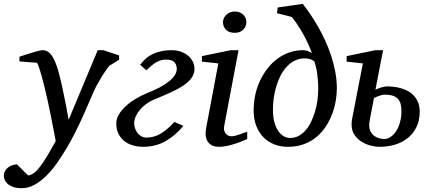

<svg xmlns="http://www.w3.org/2000/svg" viewBox="-100 -757 2251 1006"><path d="M474.1 -413.1Q468.3 -407.2 457 -391.6Q445.8 -376 433.8 -356.4Q421.9 -336.9 410.4 -316.2Q398.9 -295.4 392.1 -279.8Q381.3 -255.9 366.9 -221.7Q352.5 -187.5 334.7 -148.2Q316.9 -108.9 295.9 -66.7Q274.9 -24.4 251 16.1Q227.5 55.7 200.9 94Q174.3 132.3 144.5 162.4Q114.7 192.4 81.8 210.7Q48.8 229 13.2 229Q-14.2 229 -32.2 222.2Q-50.3 215.3 -61 205.3Q-71.8 195.3 -75.9 183.8Q-80.1 172.4 -80.1 163.1Q-80.1 151.9 -75 141.4Q-69.8 130.9 -60.5 122.8Q-51.3 114.7 -38.6 109.9Q-25.9 105 -11.2 104L46.9 162.1Q62.5 160.6 77.6 149.7Q92.8 138.7 109.6 116.7Q126.5 94.7 146.5 61.5Q166.5 28.3 191.9 -18.1Q190.9 -23.9 187 -44.2Q183.1 -64.5 177.5 -93.5Q171.9 -122.6 164.8 -157.7Q157.7 -192.9 149.9 -229Q142.1 -264.2 133.5 -299.6Q125 -335 116.9 -363.3Q108.9 -391.6 102.5 -409.7Q96.2 -427.7 92.8 -428.2L2 -435.1V-460L15.6 -464.4Q25.4 -467.8 37.1 -471.4Q48.8 -475.1 62 -479.2Q75.2 -483.4 86.9 -486.6Q98.6 -489.7 108.2 -491.9Q117.7 -494.1 122.1 -494.1Q138.2 -494.1 150.4 -486.6Q162.6 -479 172.1 -464.8Q181.6 -450.7 189.7 -430.9Q197.8 -411.1 205.1 -386.2Q217.8 -341.8 231.4 -276.1Q245.1 -210.4 259.8 -129.9L412.1 -494.1H440.9L523.9 -466.8V-443.8Z M918.9 -396Q918.9 -370.6 904.5 -349.9Q890.1 -329.1 862.8 -310.3Q835.4 -291.5 795.9 -273.4Q756.3 -255.4 706.1 -234.9Q684.6 -226.1 665.8 -212.2Q647 -198.2 633.1 -181.6Q619.1 -165 611.1 -146.7Q603 -128.4 603 -110.8Q603 -98.1 607.4 -85Q611.8 -71.8 620.1 -60.8Q628.4 -49.8 640.1 -43Q651.9 -36.1 667 -36.1Q707 -36.1 741.5 -56.4Q775.9 -76.7 814 -118.2L860.8 -97.2Q818.4 -46.4 766.8 -17.1Q715.3 12.2 649.9 12.2Q621.6 12.2 595.9 4.6Q570.3 -2.9 551 -18.3Q531.7 -33.7 520.5 -56.6Q509.3 -79.6 509.3 -110.8Q509.3 -134.3 522.9 -157.2Q536.6 -180.2 559.1 -200.9Q581.5 -221.7 610.6 -239Q639.6 -256.3 669.9 -269Q706.5 -283.2 735.4 -298.3Q764.2 -313.5 784.4 -329.6Q804.7 -345.7 815.4 -362.3Q826.2 -378.9 826.2 -396Q826.2 -404.8 823.7 -413.6Q821.3 -422.4 815.2 -429.4Q809.1 -436.5 798.6 -440.7Q788.1 -444.8 772 -444.8Q757.8 -444.8 745.1 -441.7Q732.4 -438.5 720.2 -431.6Q708 -424.8 695.1 -414.1Q682.1 -403.3 667 -388.2L634.3 -418Q666.5 -460 707.5 -477.1Q748.5 -494.1 798.8 -494.1Q826.7 -494.1 848.9 -485.8Q871.1 -477.5 886.7 -464.1Q902.3 -450.7 910.6 -432.9Q918.9 -415 918.9 -396Z M1195.3 -28.8Q1189.5 -26.4 1173.8 -19.5Q1158.2 -12.7 1137.2 -5.6Q1116.2 1.5 1093 6.8Q1069.8 12.2 1049.3 12.2Q1023.4 12.2 1008.3 3.4Q993.2 -5.4 985.8 -19.5Q978.5 -33.7 977.5 -51.3Q976.6 -68.8 980 -85.9L1043.9 -424.8L958 -434.1V-462.9L1108.9 -494.1H1149.9L1074.2 -94.2Q1072.3 -84 1074.5 -74.7Q1076.7 -65.4 1081.8 -58.3Q1086.9 -51.3 1095 -47.1Q1103 -43 1113.3 -43Q1122.1 -43 1134 -46.1Q1146 -49.3 1158 -53.5Q1169.9 -57.6 1180.2 -61.5Q1190.4 -65.4 1195.3 -66.9ZM1190.9 -641.1Q1190.9 -629.9 1186.8 -619.9Q1182.6 -609.9 1175 -602.1Q1167.5 -594.2 1156.2 -589.6Q1145 -585 1130.4 -585Q1099.6 -585 1084 -601.3Q1068.4 -617.7 1068.4 -641.1Q1068.4 -650.9 1072.5 -660.6Q1076.7 -670.4 1084.7 -678.5Q1092.8 -686.5 1104.5 -691.7Q1116.2 -696.8 1131.3 -696.8Q1145.5 -696.8 1156.5 -691.9Q1167.5 -687 1175.3 -679.2Q1183.1 -671.4 1187 -661.4Q1190.9 -651.4 1190.9 -641.1Z M1567.4 -291Q1567.4 -314.5 1565.9 -334.2Q1564.5 -354 1562 -371.3Q1559.6 -388.7 1555.9 -404.1Q1552.2 -419.4 1547.4 -435.1Q1539.6 -441.9 1527.1 -446.5Q1514.6 -451.2 1498 -451.2Q1468.3 -451.2 1444.3 -439.2Q1420.4 -427.2 1401.9 -407Q1383.3 -386.7 1369.6 -359.9Q1356 -333 1347.2 -303.2Q1338.4 -273.4 1334.2 -242.4Q1330.1 -211.4 1330.1 -183.1Q1330.1 -144 1337.9 -116Q1345.7 -87.9 1358.6 -69.6Q1371.6 -51.3 1387.7 -42.7Q1403.8 -34.2 1420.4 -34.2Q1444.3 -34.2 1464.6 -44.9Q1484.9 -55.7 1501.2 -74.5Q1517.6 -93.3 1529.8 -118.4Q1542 -143.6 1550.5 -172.1Q1559.1 -200.7 1563.2 -231.2Q1567.4 -261.7 1567.4 -291ZM1665 -293.9Q1665 -264.2 1659.4 -230Q1653.8 -195.8 1641.1 -161.6Q1628.4 -127.4 1608.4 -96.2Q1588.4 -64.9 1560.1 -40.8Q1531.7 -16.6 1493.9 -2.2Q1456.1 12.2 1408.2 12.2Q1368.7 12.2 1335.9 -1Q1303.2 -14.2 1279.3 -38.8Q1255.4 -63.5 1242.2 -98.9Q1229 -134.3 1229 -179.2Q1229 -220.2 1237.5 -259.8Q1246.1 -299.3 1262.5 -334.2Q1278.8 -369.1 1301.8 -398.4Q1324.7 -427.7 1353.3 -449Q1381.8 -470.2 1415.8 -482.2Q1449.7 -494.1 1487.3 -494.1Q1499.5 -494.1 1511.2 -490Q1522.9 -485.8 1534.2 -479Q1515.6 -530.3 1488.5 -578.6Q1461.4 -627 1429.2 -668L1351.1 -688L1355.5 -717.8L1486.3 -736.8Q1504.4 -713.9 1524.7 -684.3Q1544.9 -654.8 1564.9 -620.1Q1585 -585.4 1603 -546.4Q1621.1 -507.3 1634.8 -465.8Q1648.4 -424.3 1656.7 -380.9Q1665 -337.4 1665 -293.9Z M2003.4 -174.8Q2003.4 -196.8 1999 -212.9Q1994.6 -229 1984.4 -239.7Q1974.1 -250.5 1956.8 -255.9Q1939.5 -261.2 1914.1 -261.2Q1909.2 -261.2 1901.6 -259.3Q1894 -257.3 1886 -254.6Q1877.9 -252 1870.6 -248.8Q1863.3 -245.6 1859.4 -243.2L1837.4 -127.9Q1834.5 -113.3 1834.5 -102.1Q1834.5 -80.1 1842.8 -65.7Q1851.1 -51.3 1863.3 -43.2Q1875.5 -35.2 1888.7 -32Q1901.9 -28.8 1912.1 -28.8Q1931.2 -28.8 1947.8 -40.3Q1964.4 -51.8 1976.8 -71.5Q1989.3 -91.3 1996.3 -117.9Q2003.4 -144.5 2003.4 -174.8ZM2099.1 -172.9Q2099.1 -123.5 2080.8 -88.4Q2062.5 -53.2 2032.7 -30.8Q2002.9 -8.3 1965.8 2Q1928.7 12.2 1891.1 12.2Q1867.2 12.2 1840.8 5.4Q1814.5 -1.5 1792.5 -15.9Q1770.5 -30.3 1756.3 -52Q1742.2 -73.7 1742.2 -104Q1742.2 -109.9 1742.7 -116.5Q1743.2 -123 1744.1 -129.9L1801.3 -424.8L1716.3 -434.1V-462.9L1867.2 -494.1H1907.2L1867.2 -287.1Q1873.5 -290 1881.3 -293Q1889.2 -295.9 1897.2 -298.6Q1905.3 -301.3 1913.1 -302.7Q1920.9 -304.2 1927.2 -304.2Q1965.3 -304.2 1997.1 -295.7Q2028.8 -287.1 2051.5 -270.8Q2074.2 -254.4 2086.7 -229.7Q2099.1 -205.1 2099.1 -172.9Z"/></svg>

Font: Charis SIL
Style: Italic
Weight: 400
Italic angle: -11°
Foundry: SIL International
Version: Version 4.112